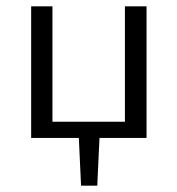

<svg xmlns="http://www.w3.org/2000/svg" viewBox="-20 -434 558 604"><path d="M441 -414V0H293L286 150H235L228 0H78V-414H145V-51H373V-414Z"/></svg>

Font: Ysabeau Infant
Style: Regular
Weight: 400
Designer: Christian Thalmann (Catharsis Fonts)
Version: Version 0.003